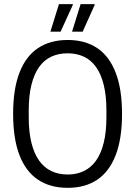

<svg xmlns="http://www.w3.org/2000/svg" viewBox="-20 -890 649 922"><path d="M305 12Q221 12 162.5 -27Q104 -66 73.5 -145Q43 -224 43 -343Q43 -462 73.5 -541Q104 -620 162.5 -659Q221 -698 305 -698Q389 -698 447 -659Q505 -620 535.5 -541Q566 -462 566 -343Q566 -224 535.5 -145Q505 -66 447 -27Q389 12 305 12ZM305 -52Q348 -52 382.5 -68.5Q417 -85 441 -118.5Q465 -152 478 -204Q491 -256 491 -327V-359Q491 -431 478 -483Q465 -535 441 -568.5Q417 -602 382.5 -618Q348 -634 305 -634Q261 -634 226.5 -618Q192 -602 168 -568.5Q144 -535 131 -483Q118 -431 118 -359V-327Q118 -256 131 -204Q144 -152 168 -118.5Q192 -85 226.5 -68.5Q261 -52 305 -52ZM326 -738 367 -870H434L435 -867L377 -738ZM222 -738 263 -870H329L330 -867L271 -738Z"/></svg>

Font: Archivo Condensed Light
Style: Regular
Weight: 300
Width: 3
Designer: Hector Gatti
Foundry: Omnibus-Type
Version: Version 2.001